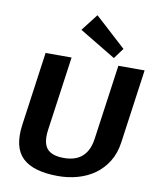

<svg xmlns="http://www.w3.org/2000/svg" viewBox="-103 -1054 939 1145"><g transform="rotate(10 366.5 -482.0)"><path d="M327.7 10.1Q177.4 10.1 111.7 -52.8Q46 -115.7 65 -253.2L127.4 -700H284.8L221.4 -248Q211.5 -171.7 240.5 -136.9Q269.6 -102.1 343.4 -102.1Q484.9 -102.1 504.7 -248L568.1 -700H727L664.6 -253.2Q655.1 -185.9 624.5 -136.5Q594 -87.1 548.5 -54.5Q502.9 -21.9 446.1 -5.9Q389.3 10.1 327.7 10.1ZM580.6 -804.3 533.5 -740.8 313.8 -873 393.1 -975.4Z"/></g></svg>

Font: Pathway Extreme 8pt Thin 12pt
Style: Italic
Weight: 100
Italic angle: -8°
Version: Version 1.001;gftools[0.9.26]